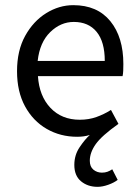

<svg xmlns="http://www.w3.org/2000/svg" viewBox="-20 -518 536 744"><path d="M358 206Q320 206 294 184.5Q268 163 268 121Q268 83 288.5 52.5Q309 22 328 5Q315 9 303 10.5Q291 12 279 12Q214 12 161 -18.5Q108 -49 77 -106Q46 -163 46 -242Q46 -322 77.5 -379Q109 -436 159 -467Q209 -498 264 -498Q357 -498 407.5 -436Q458 -374 458 -270Q458 -257 457.5 -244.5Q457 -232 455 -223H127Q132 -146 175.5 -100Q219 -54 289 -54Q324 -54 353.5 -64.5Q383 -75 410 -92L439 -38Q374 8 351 40.5Q328 73 328 105Q328 128 342 139.5Q356 151 375 151Q387 151 396.5 147.5Q406 144 415 138L436 179Q422 190 399.5 198Q377 206 358 206ZM126 -282H386Q386 -356 354.5 -394.5Q323 -433 266 -433Q215 -433 174.5 -393.5Q134 -354 126 -282Z"/></svg>

Font: .
Style: 
Weight: 400
Designer: Paul D. Hunt, Dalton Maag
Foundry: Dalton Maag Ltd
Version: Version 1.200